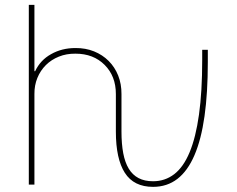

<svg xmlns="http://www.w3.org/2000/svg" viewBox="-20 -747 958 777"><path d="M599.4 9.2Q521.7 9.2 485.3 -47.4Q448.9 -104 448.9 -214.5V-366.5Q448.9 -438.9 403.4 -484.4Q358 -529.8 285.5 -529.8Q248.9 -530.2 218.4 -517.9Q187.9 -505.7 165.7 -483.7Q143.5 -461.6 131.2 -431.6Q119 -401.6 119.3 -366.5V0H96.6V-727.3H119.3V-458.8H122.2Q143.1 -503.6 186.4 -527.7Q229.8 -552.6 285.5 -552.6Q326.3 -552.9 360.6 -539.1Q394.9 -525.2 419.7 -500.4Q444.6 -475.5 458.3 -441.2Q471.9 -407 471.6 -366.5V-214.5Q471.6 -164.8 478.7 -127.1Q485.8 -89.5 501.1 -64.3Q516.3 -39.1 540.7 -26.3Q565 -13.5 599.4 -13.5Q647.7 -13.5 685 -42.1Q722.3 -70.7 747.3 -130.7Q772.4 -190.7 785.3 -283.4Q798.3 -376.1 798.3 -504.3V-545.5H821V-495.7Q821 -371.4 807.7 -277Q794.4 -182.5 767 -119Q739.7 -55.4 698 -23.1Q656.2 9.2 599.4 9.2Z"/></svg>

Font: Linik Sans Thin
Style: Regular
Weight: 100
Designer: Fonts by Rasmus Andersson / Changes by Cristiano Sobral with parts from Marc Monis
Foundry: rsms
Version: Version 3.020; ttfautohint (v1.6)